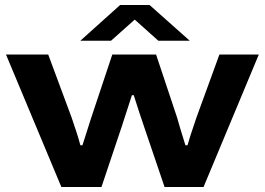

<svg xmlns="http://www.w3.org/2000/svg" viewBox="-20 -744 1054 764"><path d="M299.8 -582 458 -724.1H575.2L734.9 -582H609.9L516.1 -666L421.9 -582ZM224.1 0 3.9 -526.9H171.9L265.1 -275.9Q289.1 -207 299.8 -166H308.1Q311 -175.8 342.8 -274.9L426.8 -526.9H601.1L685.1 -274.9Q692.4 -247.1 717.8 -166H726.1Q733.4 -193.4 761.2 -274.9L853 -526.9H1009.8L790 0H634.8L553.2 -240.2Q534.7 -293.9 512.2 -365.2H504.9Q486.3 -308.6 463.9 -238.8L383.8 0Z"/></svg>

Font: Archivo Expanded
Style: Bold
Weight: 700
Width: 7
Designer: Hector Gatti
Foundry: Omnibus-Type
Version: Version 2.001